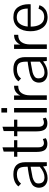

<svg xmlns="http://www.w3.org/2000/svg" viewBox="1017 -1716 710 2784"><g transform="rotate(-90 1372.0 -324.0)"><path d="M350 -54Q270 11 180 11Q119 11 80.5 -22Q42 -55 42 -114Q42 -158 68 -193Q85 -216 138 -238Q168 -249 239 -262Q251 -265 300 -272L346 -278V-298Q346 -375 321 -404.5Q296 -434 234 -434Q149 -434 101 -374Q101 -375 61 -412Q119 -485 238 -485Q412 -485 412 -313V0H357ZM346 -235 300 -227Q225 -214 193 -207Q152 -196 127 -176Q104 -158 104 -123Q104 -34 192 -34Q266 -34 346 -102Z M760 -15Q725 8 678 8Q616 8 588.5 -29.5Q561 -67 561 -151V-428H491V-475H566V-626L628 -643V-475H731V-428H628V-121Q628 -42 692 -42Q713 -42 748 -58Z M1058 -15Q1023 8 976 8Q914 8 886.5 -29.5Q859 -67 859 -151V-428H789V-475H864V-626L926 -643V-475H1029V-428H926V-121Q926 -42 990 -42Q1011 -42 1046 -58Z M1133 0V-475H1198V0ZM1132 -576V-659H1197V-576Z M1380 -475V-386Q1393 -416 1417 -438Q1441 -460 1468 -468Q1492 -475 1521 -475V-415Q1444 -415 1412 -363Q1382 -316 1382 -247V0H1316V-475Z M1874 -54Q1794 11 1704 11Q1643 11 1604.5 -22Q1566 -55 1566 -114Q1566 -158 1592 -193Q1609 -216 1662 -238Q1692 -249 1763 -262Q1775 -265 1824 -272L1870 -278V-298Q1870 -375 1845 -404.5Q1820 -434 1758 -434Q1673 -434 1625 -374Q1625 -375 1585 -412Q1643 -485 1762 -485Q1936 -485 1936 -313V0H1881ZM1870 -235 1824 -227Q1749 -214 1717 -207Q1676 -196 1651 -176Q1628 -158 1628 -123Q1628 -34 1716 -34Q1790 -34 1870 -102Z M2118 -475V-386Q2131 -416 2155 -438Q2179 -460 2206 -468Q2230 -475 2259 -475V-415Q2182 -415 2150 -363Q2120 -316 2120 -247V0H2054V-475Z M2640 -277Q2638 -436 2513 -436Q2449 -436 2417 -389Q2385 -345 2379 -277ZM2659 -420Q2703 -358 2703 -261Q2703 -242 2702 -234H2378Q2378 -149 2410 -97Q2445 -38 2517 -38Q2610 -38 2637 -120L2688 -108Q2677 -70 2650.5 -42Q2624 -14 2590 -2Q2559 9 2519 11H2517Q2411 11 2359 -65Q2311 -133 2311 -238Q2311 -350 2365.5 -417.5Q2420 -485 2515 -485Q2612 -485 2659 -420Z"/></g></svg>

Font: Pavanam
Style: Regular
Weight: 400
Designer: Tharique Azeez
Foundry: Tharique Azeez
Version: Version 1.86; ttfautohint (v1.3) -l 8 -r 50 -G 200 -x 14 -D 